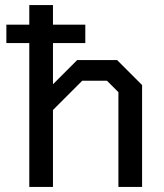

<svg xmlns="http://www.w3.org/2000/svg" viewBox="-20 -734 643 754"><path d="M538 -400V0H445V-372L400 -417H303L188 -302V0H95V-565H5V-637H95V-714H188V-637H315V-565H188V-403L283 -498H440Z"/></svg>

Font: Chakra Petch Medium
Style: Regular
Weight: 500
Designer: Katatrad Aksorn Co.,Ltd.
Foundry: Cadson Demak Co.,Ltd.
Version: Version 1.000; ttfautohint (v1.6)